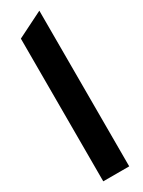

<svg xmlns="http://www.w3.org/2000/svg" viewBox="-191 -727 559 751"><g transform="rotate(-30 88.0 -351.5)"><path d="M146.5 0H29.3V-644.5L146.5 -703.1Z"/></g></svg>

Font: Gerhaus
Style: Regular
Weight: 400
Designer: GGBotNet
Foundry: GGBotNet
Version: 1.01